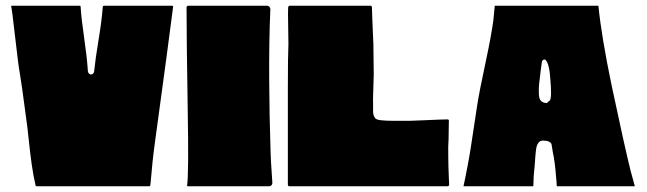

<svg xmlns="http://www.w3.org/2000/svg" viewBox="-20 -649 2254 669"><path d="M342 -629H579Q584 -629 583 -624Q569 -512 520 -154Q511 -90 504 -4Q503 0 500 0H108Q104 0 104 -3Q96 -37 90.5 -76Q85 -115 80 -163.5Q75 -212 71 -238Q55 -360 49 -394Q44 -420 33 -517.5Q22 -615 19 -627Q19 -628 19.5 -628.5Q20 -629 21 -629H257Q261 -629 261 -625Q263 -587 273 -518.5Q283 -450 286 -404Q286 -396 291 -392Q296 -388 301.5 -390.5Q307 -393 308 -400Q312 -441 323.5 -510.5Q335 -580 338 -625Q339 -629 342 -629Z M634 -629H911Q915 -629 918.5 -625.5Q922 -622 922 -617Q917 -503 918 -368Q919 -233 922 -151Q923 -89 929 -12Q929 -7 926 -3.5Q923 0 918 0H635Q631 0 632 -4Q638 -40 634 -272Q630 -518 630 -625Q631 -626 634 -629Z M1542 -100Q1542 -93 1542.5 -69.5Q1543 -46 1544 -26.5Q1545 -7 1545 -7Q1545 0 1539 0H988Q983 0 983 -7V-23Q983 -24 983 -24Q983 -26 983 -28V-340Q983 -455 985 -496Q985 -531 984 -565Q983 -605 984 -623Q985 -629 990 -629H1271Q1276 -629 1276 -622Q1276 -608 1281 -495Q1281 -491 1282 -413Q1283 -399 1281 -347Q1279 -295 1280 -288Q1280 -282 1280 -274.5Q1280 -267 1280 -261Q1280 -255 1281.5 -248.5Q1283 -242 1287 -238Q1290 -232 1307.5 -230Q1325 -228 1353 -228Q1381 -228 1381 -228Q1394 -227 1458 -230Q1522 -233 1540 -233Q1545 -232 1544 -227Q1544 -226 1543.5 -199Q1543 -172 1543 -164Q1541 -141 1542 -100Z M2177 -55Q2185 -24 2192 0H1920Q1919 -22 1918 -27Q1914 -84 1906 -120Q1905 -125 1903.5 -136Q1902 -147 1900.5 -149.5Q1899 -152 1892.5 -155.5Q1886 -159 1874 -159Q1863 -160 1857 -152.5Q1851 -145 1849 -135Q1847 -125 1845 -100Q1845 -97 1844 -84Q1843 -71 1842.5 -66.5Q1842 -62 1841 -51Q1840 -40 1839.5 -33Q1839 -26 1839 -17Q1839 -8 1838 0H1595Q1602 -32 1609.5 -72Q1617 -112 1621 -139Q1625 -166 1632.5 -214.5Q1640 -263 1643 -284Q1650 -329 1671 -427Q1692 -525 1699 -578Q1702 -604 1704 -629H2065Q2076 -520 2111 -352Q2157 -135 2177 -55ZM1868 -432Q1867 -422 1864 -403Q1860 -371 1858.5 -356.5Q1857 -342 1857.5 -323.5Q1858 -305 1864.5 -298Q1871 -291 1883 -290Q1884 -290 1884 -290Q1886 -290 1888.5 -292.5Q1891 -295 1892 -296Q1900 -298 1900 -323.5Q1900 -349 1898 -367Q1895 -424 1882 -439Q1879 -443 1874 -441Q1869 -439 1868 -432Z"/></svg>

Font: Cubao Free 
Style: Regular
Weight: 400
Designer: Aaron Amar
Version: Version 001.001